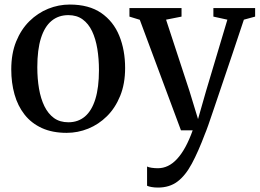

<svg xmlns="http://www.w3.org/2000/svg" viewBox="-20 -573 1142 844"><path d="M29.5 -268Q29.5 -337.5 51 -390.5Q72.5 -443.5 109.2 -479.8Q146 -516 191.8 -534.5Q237.5 -553 286.5 -553Q371 -553 424.8 -516Q478.5 -479 504.2 -416Q530 -353 530 -274Q530 -204.5 508.2 -151.2Q486.5 -98 450 -62Q413.5 -26 367.8 -7.5Q322 11 273 11Q210 11 163.8 -10.2Q117.5 -31.5 87.8 -69.5Q58 -107.5 43.8 -158.2Q29.5 -209 29.5 -268ZM280.5 -35.5Q323.5 -35.5 353.5 -61Q383.5 -86.5 399.2 -137.5Q415 -188.5 415 -264.5Q415 -314.5 407.8 -358.5Q400.5 -402.5 384.8 -435.8Q369 -469 343.2 -487.8Q317.5 -506.5 280.5 -506.5Q237 -506.5 206.5 -481.2Q176 -456 160 -405.2Q144 -354.5 144 -277.5Q144 -227 151.5 -183.2Q159 -139.5 175.2 -106.2Q191.5 -73 217.2 -54.2Q243 -35.5 280.5 -35.5ZM674.5 251.5Q659 251.5 646.2 249.2Q633.5 247 626.5 243.5V159Q633 162.5 646.5 164.5Q660 166.5 674 166.5Q697 166.5 718 156.5Q739 146.5 758.2 125.8Q777.5 105 794.8 73.5Q812 42 827 0H775.5L594.5 -486L549 -500V-537.5H778V-500L710 -486.5L813 -172.5L850.5 -49.5L885.5 -172L979.5 -486.5L918 -500V-537.5H1101.5V-500L1052 -486.5Q1025 -405 1000.8 -333.2Q976.5 -261.5 956.5 -202.2Q936.5 -143 921.2 -97.8Q906 -52.5 895.8 -23.5Q885.5 5.5 881 15.5Q851.5 94 823.2 146.5Q795 199 760 225.2Q725 251.5 674.5 251.5Z"/></svg>

Font: Merriweather 60pt
Style: Regular
Weight: 400
Version: Version 2.100